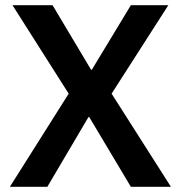

<svg xmlns="http://www.w3.org/2000/svg" viewBox="-20 -718 695 738"><path d="M637 0H483L323 -268H320L162 0H18L244 -358L28 -698H182L330 -450H333L483 -698H627L409 -358Z"/></svg>

Font: IBMPlexSans-SemiBold
Style: Regular
Weight: 600
Designer: Mike Abbink, Paul van der Laan, Pieter van Rosmalen
Foundry: Bold Monday
Version: Version 3.1